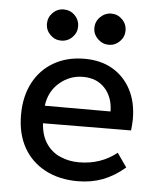

<svg xmlns="http://www.w3.org/2000/svg" viewBox="-49 -672 597 730"><g transform="rotate(5 249.5 -307.0)"><path d="M454 -52Q413 -17 369.5 -0.5Q326 16 274 16Q203 16 149.5 -12.5Q96 -41 67 -93Q38 -145 38 -217Q38 -287 65.5 -339.5Q93 -392 143.5 -421Q194 -450 260 -450Q323 -450 368 -423.5Q413 -397 438 -349.5Q463 -302 463 -237Q463 -227 462 -216Q461 -205 460 -194L124 -192Q127 -145 148 -114.5Q169 -84 202 -70Q235 -56 272 -56Q315 -56 351 -68.5Q387 -81 417 -105ZM376 -259Q375 -314 344 -347.5Q313 -381 261 -381Q210 -381 171 -347.5Q132 -314 125 -259ZM347 -630Q371 -630 388.5 -612.5Q406 -595 406 -570Q406 -546 388.5 -528.5Q371 -511 347 -511Q323 -511 305 -528.5Q287 -546 287 -570Q287 -595 305 -612.5Q323 -630 347 -630ZM165 -630Q190 -630 207.5 -612.5Q225 -595 225 -570Q225 -546 207.5 -528.5Q190 -511 165 -511Q141 -511 123.5 -528.5Q106 -546 106 -570Q106 -595 123.5 -612.5Q141 -630 165 -630Z"/></g></svg>

Font: Podkova Medium
Style: Regular
Weight: 500
Designer: Ilya Yudin
Foundry: Cyreal (www.cyreal.org)
Version: Version 2.103